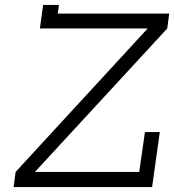

<svg xmlns="http://www.w3.org/2000/svg" viewBox="-20 -755 703 775"><path d="M625 -222 594 0H35L43 -61L576 -640H141L154 -735H218L213 -700H663L655 -640L121 -61H542L565 -222Z"/></svg>

Font: Josefin Slab SemiBold
Style: Italic
Weight: 600
Italic angle: -12°
Designer: Santiago Orozco
Foundry: Typemade
Version: Version 2.000